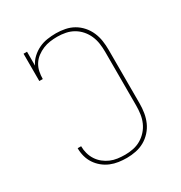

<svg xmlns="http://www.w3.org/2000/svg" viewBox="-175 -870 950 1005"><g transform="rotate(-30 300.0 -367.5)"><path d="M303 8Q278 8 253.5 4.5Q229 1 206 -8.5Q183 -18 163.5 -34Q144 -50 130.5 -70.5Q117 -91 110.5 -115Q104 -139 104 -164V-165H125V-164Q125 -142 131 -120.5Q137 -99 149 -80.5Q161 -62 178.5 -48Q196 -34 216 -25.5Q236 -17 258 -14Q280 -11 303 -11Q328 -11 352.5 -16Q377 -21 398.5 -33.5Q420 -46 437 -65Q454 -84 464 -107Q474 -130 477.5 -155Q481 -180 481 -205V-530Q481 -555 477.5 -580Q474 -605 464 -628Q454 -651 437.5 -670Q421 -689 399.5 -701.5Q378 -714 353 -719Q328 -724 303 -724Q281 -724 259 -721Q237 -718 216.5 -709.5Q196 -701 178 -687.5Q160 -674 148 -655Q136 -636 131.5 -614Q127 -592 127 -570H106V-735H127V-651Q138 -675 158 -693.5Q178 -712 202 -723.5Q226 -735 252.5 -739Q279 -743 306 -743Q333 -743 360.5 -737.5Q388 -732 411.5 -718.5Q435 -705 453.5 -684Q472 -663 483 -637.5Q494 -612 498 -585Q502 -558 502 -530V-205Q502 -177 497.5 -149.5Q493 -122 482 -97Q471 -72 452 -51Q433 -30 409 -16.5Q385 -3 357.5 2.5Q330 8 303 8Z"/></g></svg>

Font: Iosevka HT Thin Extended
Style: Regular
Weight: 100
Width: 7
Monospace: yes
Designer: Belleve Invis
Foundry: Belleve Invis
Version: Version 32.3.0; ttfautohint (v1.8.4)